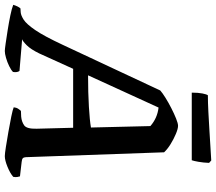

<svg xmlns="http://www.w3.org/2000/svg" viewBox="-111 -828 898 798"><g transform="rotate(90 338.0 -429.0)"><path d="M151 0Q144 0 119.5 -3.5Q95 -7 63.5 -12Q32 -17 3 -23Q-26 -29 -41 -35Q-38 -45 -34 -53Q-30 -61 -26 -65L-10 -66Q3 -67 21 -78.5Q39 -90 64 -126.5Q89 -163 125 -240L315 -646Q325 -655 345 -667.5Q365 -680 388.5 -692Q412 -704 432 -712Q452 -720 462 -720Q474 -720 495.5 -711Q517 -702 538 -689Q559 -676 572 -662L592 -95Q592 -79 596.5 -75Q601 -71 612 -70L672 -63Q673 -60 674.5 -52.5Q676 -45 674 -35Q659 -22 632 -11Q605 0 588 0Q578 0 549.5 -4.5Q521 -9 486.5 -15Q452 -21 423 -27Q394 -33 385 -37Q386 -48 391 -55.5Q396 -63 400 -67L424 -68Q445 -70 460 -80.5Q475 -91 474 -132L470 -284H225L161 -143Q144 -108 127 -91Q110 -74 102 -72L234 -61Q241 -51 238 -34Q230 -26 213.5 -18Q197 -10 179.5 -5Q162 0 151 0ZM252 -346Q325 -346 383 -349.5Q441 -353 469 -358L463 -605Q430 -634 386 -639ZM324 -777Q324 -804 327.5 -821.5Q331 -839 335 -844Q364 -844 403 -846Q442 -848 482.5 -850.5Q523 -853 556 -855Q589 -857 606 -858L616 -849Q615 -825 611.5 -805Q608 -785 605 -777Z"/></g></svg>

Font: Texturina 72pt 72pt Regular
Style: Bold Italic
Weight: 700
Italic angle: -11°
Designer: Guillermo Torres Carreño
Foundry: Omnibus-Type
Version: Version 1.002; ttfautohint (v1.8.3)